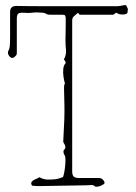

<svg xmlns="http://www.w3.org/2000/svg" viewBox="-20 -718 524 742"><path d="M348 3Q341 -4 332 -3Q323 -2 317 -2L140 1Q132 1 123.5 1Q115 1 107 0Q103 0 101.5 -5Q100 -10 101 -13Q106 -21 115 -24.5Q124 -28 132 -33Q142 -28 150 -26Q158 -24 165 -24Q184 -24 194.5 -25.5Q205 -27 213 -30Q220 -32 222.5 -33.5Q225 -35 226 -42Q229 -53 231 -69.5Q233 -86 233 -100.5Q233 -115 228 -121Q226 -124 225.5 -129.5Q225 -135 226 -137Q234 -145 232.5 -152Q231 -159 226 -166Q224 -169 224.5 -174Q225 -179 225 -183Q230 -264 229 -309Q228 -354 227.5 -373Q227 -392 231 -395Q228 -405 225.5 -420.5Q223 -436 224.5 -451Q226 -466 233 -473Q235 -476 232.5 -480.5Q230 -485 227 -488Q237 -508 235 -525Q233 -542 233 -564Q233 -569 233.5 -588Q234 -607 234 -625.5Q234 -644 234 -649Q233 -657 231 -659Q229 -661 221 -661H179Q173 -661 167 -661.5Q161 -662 156 -666Q154 -668 143 -669Q132 -670 121 -670Q110 -670 106 -669Q90 -667 76 -668.5Q62 -670 53.5 -667Q45 -664 45 -647Q45 -590 45 -563.5Q45 -537 45 -527.5Q45 -518 45 -513Q45 -507 42 -503.5Q39 -500 35 -497Q29 -493 23 -495Q15 -500 12 -508Q9 -516 13 -523Q16 -528 17.5 -537.5Q19 -547 19 -577Q19 -607 19 -672Q19 -695 43 -695Q86 -694 178.5 -694Q271 -694 433 -694Q438 -694 443.5 -695Q449 -696 454 -697Q463 -699 466 -698Q469 -697 473 -686Q475 -683 474 -679.5Q473 -676 473 -673Q474 -663 457.5 -662Q441 -661 431 -668Q428 -670 424 -665.5Q420 -661 416 -661H290Q286 -661 284 -665.5Q282 -670 277 -665Q271 -660 265 -654.5Q259 -649 259 -639V-56Q259 -41 265 -35.5Q271 -30 287 -30H363Q373 -30 380 -21Q387 -12 382 -7Q373 -1 364 2Q360 3 355 3.5Q350 4 348 3Z"/></svg>

Font: Sankofa Display
Style: Regular
Weight: 400
Designer: Batsirai Madzonga
Foundry: Batsirai Madzonga
Version: Version 1.000; ttfautohint (v1.8.4.7-5d5b)